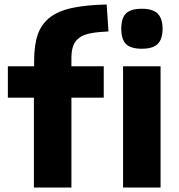

<svg xmlns="http://www.w3.org/2000/svg" viewBox="-20 -835 796 855"><path d="M611 -618Q562 -618 541 -639Q520 -660 520 -707Q520 -754 541 -775Q562 -796 611 -796Q661 -796 682.5 -774Q704 -752 704 -707Q704 -662 683 -640Q662 -618 611 -618ZM528 -540H695V0H528ZM131 -400H15V-540H132V-565Q132 -635 148.5 -682Q165 -729 203 -758Q241 -787 303 -800Q365 -813 455 -815L463 -695Q416 -693 384.5 -687Q353 -681 334 -667.5Q315 -654 306.5 -632Q298 -610 298 -577V-540H442V-400H298V0H131Z"/></svg>

Font: Encode Sans Normal
Style: Bold
Weight: 700
Designer: Pablo Impallari, Andres Torresi
Foundry: Pablo Impallari, Andres Torresi
Version: Version 1.000; ttfautohint (v1.00) -l 8 -r 50 -G 200 -x 14 -